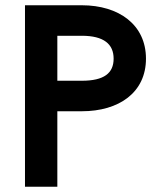

<svg xmlns="http://www.w3.org/2000/svg" viewBox="-20 -710 581 730"><path d="M75 0H198V-287H291C432 -287 535 -358 535 -487C535 -616 432 -690 291 -690H75ZM198 -403V-574H291C375 -574 412 -542 412 -487C412 -432 376 -403 291 -403Z"/></svg>

Font: FREAK Grotesk Next
Style: Bold
Weight: 700
Width: 3
Designer: La Scuola Open Source
Foundry: La Scuola Open Source
Version: Version 1.000;PS 1.0;hotconv 1.0.72;makeotf.lib2.5.5900